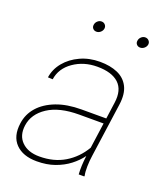

<svg xmlns="http://www.w3.org/2000/svg" viewBox="-135 -813 784 913"><g transform="rotate(20 257.0 -356.0)"><path d="M214.4 -666.5Q203.1 -666.5 196.3 -674.3Q189.5 -682.1 191.4 -693.4Q192.9 -704.6 201.7 -712.6Q210.4 -720.7 221.7 -720.7Q232.9 -720.7 240 -712.6Q247.1 -704.6 245.6 -693.4Q243.7 -682.1 234.6 -674.3Q225.6 -666.5 214.4 -666.5ZM435.5 -666.5Q424.3 -666.5 417.5 -674.3Q410.6 -682.1 412.6 -693.4Q414.1 -704.6 422.9 -712.6Q431.6 -720.7 442.9 -720.7Q454.1 -720.7 461.4 -712.6Q468.8 -704.6 467.3 -693.4Q465.3 -682.1 456.1 -674.3Q446.8 -666.5 435.5 -666.5ZM397.9 -106.4Q393.6 -78.1 393.1 -49.8Q392.6 -21.5 396.5 -4.4L396 0H367.7Q364.7 -40.5 371.6 -94.7Q351.1 -66.4 320.3 -42.7Q289.6 -19 249 -4.6Q208.5 9.8 158.2 9.8Q87.9 9.8 51 -28.1Q14.2 -65.9 23.9 -133.8Q30.3 -181.2 62 -217.3Q93.8 -253.4 147.9 -274.2Q202.1 -294.9 274.9 -294.9H399.9L411.6 -379.4Q420.9 -445.3 385.5 -478.5Q350.1 -511.7 276.4 -511.7Q208 -511.7 156.5 -475.8Q105 -439.9 96.7 -382.8L72.3 -383.8Q78.6 -426.8 107.4 -461.7Q136.2 -496.6 181.2 -517.3Q226.1 -538.1 280.3 -538.1Q332.5 -538.1 370.4 -521.5Q408.2 -504.9 426 -469.5Q443.8 -434.1 436 -378.4ZM162.1 -16.1Q235.4 -16.1 289.8 -48.8Q344.2 -81.5 377.9 -138.7L396 -268.1H272.5Q172.9 -268.1 114.7 -230Q56.6 -191.9 48.3 -131.8Q41 -78.6 72.8 -47.4Q104.5 -16.1 162.1 -16.1Z"/></g></svg>

Font: Robert Sans Thin
Style: Italic
Weight: 100
Italic angle: -8°
Designer: Christian Robertson (extended by Adam Twardoch)
Foundry: Google
Version: Version 12.135;April 2, 2019;FontCreator 11.5.0.2425 64-bit;